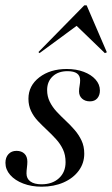

<svg xmlns="http://www.w3.org/2000/svg" viewBox="-25 -682 417 713"><path d="M129.8 11.3Q91.9 11.3 61.3 -0.4Q30.6 -12.1 12.9 -32.3Q-4.8 -52.4 -4.8 -77.4Q-4.8 -97.6 6.5 -109.7Q17.7 -121.8 36.3 -121.8Q54.8 -121.8 65.7 -111.3Q76.6 -100.8 76.6 -81.5Q76.6 -71.8 75 -59.7Q73.4 -47.6 73.4 -37.9Q73.4 -18.5 87.9 -8.1Q102.4 2.4 129 2.4Q169.4 2.4 194 -20.2Q218.5 -42.7 218.5 -79.8Q218.5 -106.5 208.9 -127Q199.2 -147.6 183.1 -165.3Q166.9 -183.1 149.6 -199.2Q132.3 -215.3 116.1 -232.3Q100 -249.2 90.3 -269.8Q80.6 -290.3 80.6 -315.3Q80.6 -363.7 121 -394.8Q161.3 -425.8 222.6 -425.8Q258.1 -425.8 285.9 -415.3Q313.7 -404.8 329.8 -386.7Q346 -368.5 346 -346Q346 -328.2 336.3 -316.9Q326.6 -305.6 308.9 -305.6Q291.1 -305.6 279.8 -315.7Q268.5 -325.8 268.5 -342.7Q268.5 -352.4 270.6 -363.7Q272.6 -375 272.6 -383.9Q272.6 -400.8 260.9 -409.3Q249.2 -417.7 225.8 -417.7Q191.1 -417.7 170.6 -398.4Q150 -379 150 -347.6Q150 -324.2 159.7 -304.4Q169.4 -284.7 185.1 -267.7Q200.8 -250.8 218.5 -234.3Q236.3 -217.7 252 -199.6Q267.7 -181.5 277.8 -160.1Q287.9 -138.7 287.9 -111.3Q287.9 -75.8 267.3 -48Q246.8 -20.2 210.9 -4.4Q175 11.3 129.8 11.3ZM121.8 -484.7 117.7 -488.7 287.9 -662.1H296.8L371.8 -487.9L364.5 -484.7L249.2 -596L271 -594.4Z"/></svg>

Font: Playfair 144pt SemiCondensed
Style: Italic
Weight: 400
Width: 4
Italic angle: -15.6°
Designer: Claus Eggers Sørensen
Foundry: Claus Eggers Sørensen
Version: Version 2.203